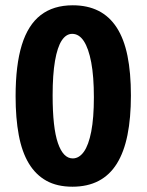

<svg xmlns="http://www.w3.org/2000/svg" viewBox="-20 -693 554 726"><path d="M254 13Q196 13 155.5 -9.5Q115 -32 89 -75Q63 -118 51 -182Q39 -246 39 -329Q39 -447 62.5 -523Q86 -599 134 -636Q182 -673 255 -673Q311 -673 352.5 -652Q394 -631 421.5 -588.5Q449 -546 462 -482Q475 -418 475 -332Q475 -247 462 -182.5Q449 -118 422 -74.5Q395 -31 353 -9Q311 13 254 13ZM255 -94Q279 -94 297 -119Q315 -144 325 -195.5Q335 -247 335 -325Q335 -404 325 -457Q315 -510 297 -537.5Q279 -565 253 -565Q230 -565 213.5 -540Q197 -515 188 -463Q179 -411 179 -332Q179 -271 184 -226Q189 -181 199 -152Q209 -123 223 -108.5Q237 -94 255 -94Z"/></svg>

Font: Bricolage Grotesque 24pt Condensed
Style: Bold
Weight: 700
Width: 3
Designer: Mathieu Triay
Foundry: Atelier Triay
Version: Version 1.001;gftools[0.9.33.dev8+g029e19f]